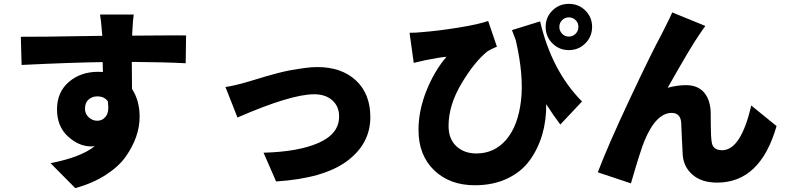

<svg xmlns="http://www.w3.org/2000/svg" viewBox="-20 -885 4040 985"><path d="M416 -327.1Q416 -300.8 435.1 -283.2Q454.1 -265.6 478.5 -265.6Q506.8 -265.6 523.9 -289.1Q541 -312.5 533.2 -365.2Q515.6 -390.6 478.5 -390.6Q453.1 -390.6 434.6 -374.5Q416 -358.4 416 -327.1ZM934.6 -703.1 932.6 -560.5Q821.3 -566.4 656.2 -567.4Q657.2 -520.5 657.2 -428.7Q696.3 -369.1 696.3 -286.1Q696.3 -235.4 678.7 -184.1Q661.1 -132.8 625 -81.5Q588.9 -30.3 522 12.7Q455.1 55.7 366.2 80.1L239.3 -47.9Q394.5 -78.1 465.8 -134.8Q460 -133.8 448.2 -133.8Q384.8 -133.8 328.6 -185.1Q272.5 -236.3 272.5 -324.2Q272.5 -412.1 333 -464.4Q393.6 -516.6 483.4 -516.6Q500 -516.6 507.8 -515.6L506.8 -566.4Q351.6 -564.5 90.8 -551.8L86.9 -696.3Q150.4 -695.3 504.9 -701.2L503.9 -711.9Q498 -787.1 493.2 -810.5H666Q662.1 -787.1 658.2 -712.9V-702.1Q692.4 -702.1 798.8 -703.1Q905.3 -704.1 934.6 -703.1Z M1198.2 -282.2 1136.7 -438.5Q1191.4 -447.3 1249 -464.8Q1252.9 -465.8 1289.1 -476.6Q1325.2 -487.3 1345.7 -493.7Q1366.2 -500 1406.2 -510.3Q1446.3 -520.5 1476.1 -525.9Q1505.9 -531.2 1542 -536.1Q1578.1 -541 1607.4 -541Q1732.4 -541 1806.2 -472.2Q1879.9 -403.3 1879.9 -284.2Q1879.9 -147.5 1760.3 -58.6Q1640.6 30.3 1396.5 45.9L1332 -101.6Q1512.7 -106.4 1616.2 -152.8Q1719.7 -199.2 1719.7 -287.1Q1719.7 -338.9 1685.1 -370.1Q1650.4 -401.4 1591.8 -401.4Q1472.7 -401.4 1198.2 -282.2Z M2606.4 -730.5 2751 -775.4Q2809.6 -522.5 2965.8 -364.3L2854.5 -246.1Q2820.3 -291 2782.2 -350.6Q2783.2 -267.6 2761.7 -194.3Q2740.2 -121.1 2697.3 -62Q2654.3 -2.9 2582 31.2Q2509.8 65.4 2416 65.4Q2287.1 65.4 2207 -11.7Q2127 -88.9 2127 -218.8Q2127 -317.4 2167.5 -418.9Q2208 -520.5 2270.5 -593.8Q2228.5 -589.8 2162.1 -576.2Q2151.4 -574.2 2102.5 -562.5L2081.1 -716.8Q2111.3 -716.8 2139.6 -719.7Q2228.5 -726.6 2331.1 -743.2Q2433.6 -759.8 2484.4 -777.3L2529.3 -645.5Q2498 -632.8 2481.4 -622.1Q2415 -569.3 2348.1 -457.5Q2281.2 -345.7 2281.2 -239.3Q2281.2 -171.9 2321.3 -134.8Q2361.3 -97.7 2423.8 -97.7Q2516.6 -97.7 2577.1 -168.5Q2637.7 -239.3 2652.8 -368.2Q2668 -497.1 2626 -678.7Q2622.1 -688.5 2615.7 -706.1Q2609.4 -723.6 2606.4 -730.5ZM2863.8 -711.9Q2877.9 -697.3 2898.4 -697.3Q2918.9 -697.3 2933.1 -711.9Q2947.3 -726.6 2947.3 -747.1Q2947.3 -767.6 2933.1 -781.7Q2918.9 -795.9 2898.4 -795.9Q2877.9 -795.9 2863.8 -781.7Q2849.6 -767.6 2849.6 -747.1Q2849.6 -726.6 2863.8 -711.9ZM2814 -831.1Q2848.6 -865.2 2898.4 -865.2Q2948.2 -865.2 2982.9 -831.1Q3017.6 -796.9 3017.6 -747.1Q3017.6 -697.3 2982.9 -662.6Q2948.2 -627.9 2898.4 -627.9Q2848.6 -627.9 2814 -662.6Q2779.3 -697.3 2779.3 -747.1Q2779.3 -796.9 2814 -831.1Z M3428.7 -821.3 3598.6 -752Q3592.8 -745.1 3582 -728.5Q3571.3 -711.9 3567.4 -707Q3525.4 -647.5 3405.3 -434.6Q3454.1 -448.2 3499 -448.2Q3557.6 -448.2 3589.8 -413.1Q3622.1 -377.9 3626 -313.5Q3626 -305.7 3626.5 -243.2Q3627 -180.7 3630.9 -158.2Q3635.7 -114.3 3684.6 -114.3Q3781.2 -114.3 3834 -343.8L3963.9 -238.3Q3880.9 51.8 3659.2 51.8Q3579.1 51.8 3532.7 11.2Q3486.3 -29.3 3482.4 -91.8Q3480.5 -118.2 3478 -180.2Q3475.6 -242.2 3474.6 -257.8Q3469.7 -305.7 3425.8 -305.7Q3345.7 -305.7 3286.1 -162.1Q3267.6 -119.1 3216.8 55.7L3046.9 -1Q3096.7 -133.8 3210.4 -376Q3324.2 -618.2 3373 -707Q3377.9 -717.8 3397.5 -755.9Q3417 -793.9 3428.7 -821.3Z"/></svg>

Font: GenEi Gothic M Heavy
Style: Regular
Weight: 800
Designer: o_tamon (Modified); [Source Han Sans]
Ryoko NISHIZUKA  (kana & ideographs); Paul D. Hunt (Latin, Greek & Cyrillic); Wenl
Version: Version 1.1a;Original Version 1.004